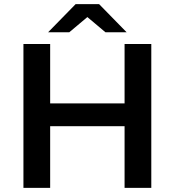

<svg xmlns="http://www.w3.org/2000/svg" viewBox="-20 -914 850 934"><path d="M586 0V-300H224V0H94V-700H224V-411H586V-700H716V0ZM214 -757 348 -894H462L596 -757H493L405 -831L317 -757Z"/></svg>

Font: Montserrat Thin SemiBold
Style: Regular
Weight: 600
Version: Version 9.000